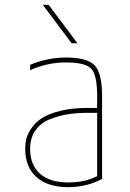

<svg xmlns="http://www.w3.org/2000/svg" viewBox="-20 -770 540 800"><path d="M264.6 9.8Q178.7 9.8 131.8 -32.2Q85 -74.2 85 -150.4Q85 -172.9 89.8 -192.4Q94.7 -211.9 111.3 -236.3Q127.9 -260.7 155.3 -278.3Q182.6 -295.9 231.4 -308.1Q280.3 -320.3 344.7 -320.3H384.8V-370.1Q384.8 -457 360.4 -483.4Q335.9 -509.8 254.9 -509.8Q176.8 -509.8 105.5 -477.5V-500Q178.7 -530.3 254.9 -530.3Q343.8 -530.3 374.5 -497.6Q405.3 -464.8 405.3 -370.1V-24.4Q340.8 9.8 264.6 9.8ZM278.3 -589.8 158.2 -750H182.6L302.7 -589.8ZM384.8 -299.8H344.7Q298.8 -299.8 260.3 -293.5Q221.7 -287.1 185.1 -272Q148.4 -256.8 127 -225.6Q105.5 -194.3 105.5 -150.4Q105.5 -82 147 -45.9Q188.5 -9.8 264.6 -9.8Q333 -9.8 384.8 -36.1Z"/></svg>

Font: Mgen+ 1mn thin
Style: Regular
Weight: 100
Designer: [Source Han Sans]
Ryoko NISHIZUKA  (kana & ideographs); Paul D. Hunt (Latin, Greek & Cyrillic); Wenlong ZHANG  (bopomofo
Version: Version 1.059.20150602